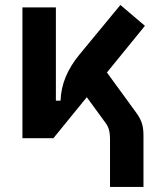

<svg xmlns="http://www.w3.org/2000/svg" viewBox="-20 -547 626 760"><path d="M191.4 0 172.9 -148.4H219.7Q221.2 -197.3 240.2 -242.9Q259.3 -288.6 294.9 -331.5L456.5 -527.3L553.7 -444.8ZM68.8 0V-517.6H201.2V-52.2L191.4 0ZM415.5 192.9V6.3Q415.5 -18.6 411.1 -33.9Q406.7 -49.3 396 -63L284.2 -216.3L385.3 -284.7L518.1 -102.5Q533.7 -81.5 540.8 -61.5Q547.9 -41.5 547.9 -12.2V192.9Z"/></svg>

Font: Cascadia Code PL
Style: Regular
Weight: 400
Monospace: yes
Designer: Aaron Bell
Foundry: Saja Typeworks
Version: Version 2102.003